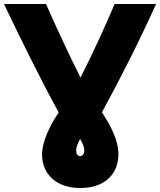

<svg xmlns="http://www.w3.org/2000/svg" viewBox="-51 -738 807 968"><path d="M353 -37C343 -20 333 3 333 20C333 36 339 49 353 49C367 49 374 36 374 20C374 2 364 -19 353 -37ZM463 -172 478 -148C530 -64 546 -8 546 41C545 138 479 210 354 210C230 210 161 137 161 41C161 -28 206 -110 230 -148L245 -171C155 -335 51 -546 -31 -718H181C237 -590 303 -450 355 -347C414 -463 474 -593 527 -718H736C655 -538 555 -340 463 -172Z"/></svg>

Font: Repo Black
Style: Regular
Weight: 900
Designer: Stefan Peev
Foundry: Context Ltd
Version: Version 1.502